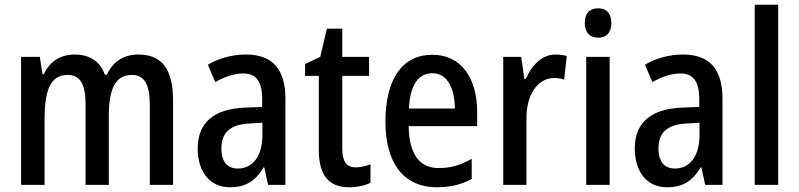

<svg xmlns="http://www.w3.org/2000/svg" viewBox="-20 -780 3372 810"><path d="M564 -550C504 -550 458 -523 431 -465H422C405 -517 362 -550 295 -550C239 -550 191 -524 165 -467H159L148 -540H69V0H168V-274C168 -392 189 -464 266 -464C317 -464 341 -426 341 -340V0H439V-290C439 -404 466 -464 537 -464C588 -464 612 -424 612 -338V0H710V-357C710 -488 663 -550 564 -550Z M1017 -550C959 -550 903 -534 857 -507L888 -434C930 -457 969 -470 1007 -470C1061 -470 1086 -436 1086 -361V-329L1014 -326C883 -321 814 -263 814 -154C814 -60 861 10 950 10C1018 10 1058 -17 1092 -74H1095L1111 0H1184V-363C1184 -486 1132 -550 1017 -550ZM1033 -259 1087 -262V-210C1087 -120 1045 -69 984 -69C941 -69 914 -95 914 -154C914 -219 949 -255 1033 -259Z M1480 -74C1441 -74 1424 -100 1424 -152V-460H1537V-540H1424V-659H1359L1331 -540L1267 -510V-460H1325V-147C1325 -36 1371 10 1452 10C1487 10 1520 3 1543 -9V-87C1523 -79 1501 -74 1480 -74Z M1804 -549C1678 -549 1606 -448 1606 -266C1606 -99 1677 10 1824 10C1880 10 1926 -1 1970 -25V-110C1923 -83 1881 -71 1831 -71C1749 -71 1706 -130 1704 -248H1993V-308C1993 -450 1926 -549 1804 -549ZM1804 -471C1868 -471 1898 -407 1899 -322H1705C1710 -423 1746 -471 1804 -471Z M2323 -550C2266 -550 2224 -505 2198 -447H2192L2179 -540H2103V0H2201V-281C2200 -382 2250 -451 2318 -451C2331 -451 2348 -449 2360 -444L2371 -544C2355 -548 2338 -550 2323 -550Z M2504 -745C2468 -745 2447 -725 2447 -683C2447 -642 2469 -621 2504 -621C2538 -621 2559 -642 2559 -683C2559 -724 2539 -745 2504 -745ZM2552 -540H2453V0H2552Z M2861 -550C2803 -550 2747 -534 2701 -507L2732 -434C2774 -457 2813 -470 2851 -470C2905 -470 2930 -436 2930 -361V-329L2858 -326C2727 -321 2658 -263 2658 -154C2658 -60 2705 10 2794 10C2862 10 2902 -17 2936 -74H2939L2955 0H3028V-363C3028 -486 2976 -550 2861 -550ZM2877 -259 2931 -262V-210C2931 -120 2889 -69 2828 -69C2785 -69 2758 -95 2758 -154C2758 -219 2793 -255 2877 -259Z M3263 0V-760H3164V0Z"/></svg>

Font: Noto Sans Tamil Condensed Medium
Style: Regular
Weight: 500
Width: 3
Designer: Jelle Bosma - Monotype Design Team
Foundry: Monotype Imaging Inc.
Version: Version 2.004